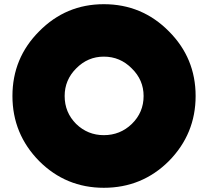

<svg xmlns="http://www.w3.org/2000/svg" viewBox="-20 -892 1039 912"><path d="M662.1 -436Q662.1 -512.2 606 -566.9Q550.8 -623 473.1 -623Q397 -623 341.8 -566.9Q287.1 -512.2 287.1 -436Q287.1 -357.9 341.8 -303.2Q397 -250 473.1 -250Q550.8 -250 606 -303.2Q662.1 -357.9 662.1 -436ZM166 -127Q39.1 -255.9 39.1 -436Q39.1 -616.2 166 -743.2Q293 -872.1 473.1 -872.1Q654.8 -872.1 782.2 -743.2Q909.2 -616.2 909.2 -436Q909.2 -255.9 782.2 -127Q654.8 0 473.1 0Q293 0 166 -127Z"/></svg>

Font: DimaBlue
Style: Bold
Weight: 700
Designer: R.Balvardi
Foundry: Dima Software Group
Version: Version 1.00;February 3, 2019;FontCreator 11.5.0.2427 64-bit